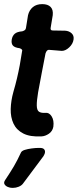

<svg xmlns="http://www.w3.org/2000/svg" viewBox="-21 -653 378 932"><path d="M181 9Q125 12 92 -5Q59 -22 44.5 -53Q30 -84 31 -124Q32 -164 44 -207Q54 -241 61.5 -273Q69 -305 75 -337Q81 -369 86 -403Q88 -409 86 -411.5Q84 -414 81 -416Q78 -418 74 -419Q50 -422 41.5 -432Q33 -442 36 -461Q39 -479 50.5 -489Q62 -499 87 -501Q94 -503 99 -506.5Q104 -510 105 -517Q107 -532 110 -548Q113 -564 115 -579Q121 -604 138.5 -618.5Q156 -633 184 -633Q211 -633 224.5 -619.5Q238 -606 235 -579Q233 -564 230 -549Q227 -534 225 -519Q222 -505 235 -505Q250 -505 265.5 -504.5Q281 -504 295 -504Q314 -503 326.5 -491.5Q339 -480 336 -461Q333 -440 315 -423Q297 -406 279 -406Q264 -407 248.5 -408.5Q233 -410 218 -411Q212 -412 207.5 -407.5Q203 -403 200 -394Q191 -347 182 -301Q173 -255 164 -205Q157 -163 157.5 -140.5Q158 -118 168 -111Q178 -104 199 -105Q217 -108 229.5 -88.5Q242 -69 238 -38Q234 -16 216.5 -4Q199 8 181 9ZM90 239Q83 248 69.5 253.5Q56 259 42 259H38Q28 259 17 254.5Q6 250 1 241.5Q-4 233 4 221Q30 182 46.5 154Q63 126 81 87Q85 79 99.5 74.5Q114 70 133 67.5Q152 65 166 65H173Q186 65 192 70.5Q198 76 197.5 85Q197 94 190 105Q161 143 140 172Q119 201 90 239Z"/></svg>

Font: Winky Sans Medium
Style: Italic
Weight: 500
Italic angle: -8.97852°
Designer: Simon Atzbach
Foundry: typofactur
Version: Version 1.205